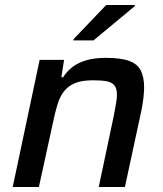

<svg xmlns="http://www.w3.org/2000/svg" viewBox="-20 -750 653 770"><path d="M31 0 139 -510H237L226 -440H233Q249 -465 271.5 -482Q294 -499 327 -508.5Q360 -518 404 -518Q465 -518 498.5 -505.5Q532 -493 545 -466.5Q558 -440 558 -399Q558 -381 555 -355.5Q552 -330 546 -302L481 0H376L436 -284Q441 -311 445 -333Q449 -355 449 -369Q449 -395 439 -407.5Q429 -420 408.5 -424Q388 -428 353 -428Q308 -428 280.5 -416.5Q253 -405 236.5 -383.5Q220 -362 210.5 -331Q201 -300 193 -261L136 0ZM274 -588 275 -593 406 -730H521L520 -725L355 -588Z"/></svg>

Font: Saira Thin Medium
Style: Italic
Weight: 500
Italic angle: -12°
Version: Version 1.101